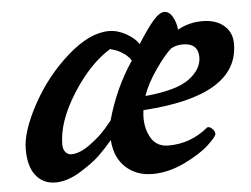

<svg xmlns="http://www.w3.org/2000/svg" viewBox="-44 -597 866 662"><g transform="rotate(-5 388.5 -266.5)"><path d="M560 -416Q536 -395 503.5 -348Q471 -301 457 -260Q566 -270 610 -303Q654 -336 654 -377Q654 -426 600 -426Q579 -426 560 -416ZM421 -386Q411 -402 393 -413.5Q375 -425 362 -428L350 -432Q278 -388 217.5 -292.5Q157 -197 157 -118Q157 -101 165.5 -91.5Q174 -82 185 -82Q214 -82 250 -108Q286 -134 308 -160L330 -186Q360 -295 421 -386ZM325 -119Q304 -94 279.5 -70Q255 -46 209.5 -18Q164 10 122.5 10Q81 10 55.5 -21Q30 -52 30 -113Q30 -174 80 -266Q130 -358 207 -426Q284 -494 351 -494Q381 -494 411 -477Q441 -460 453 -440Q486 -492 508 -517.5Q530 -543 547 -543Q564 -543 575.5 -523Q587 -503 589 -478Q628 -500 674.5 -500Q721 -500 749 -476.5Q777 -453 777 -413Q777 -233 446 -212Q444 -196 444 -186Q444 -144 463 -113.5Q482 -83 522 -83Q599 -83 659 -133Q660 -134 665 -134Q670 -134 678 -126Q686 -118 686 -109Q686 -100 656 -72Q626 -44 570 -17Q514 10 458.5 10Q403 10 366 -24Q329 -58 325 -119Z"/></g></svg>

Font: Clara
Style: Regular
Weight: 400
Designer: Proyecto DEMO
Foundry: Proyecto DEMO
Version: Version 1.002